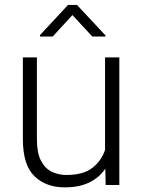

<svg xmlns="http://www.w3.org/2000/svg" viewBox="-20 -766 589 795"><path d="M417.5 0 416 -67.4Q391.6 -31.2 350.1 -10.7Q308.6 9.8 248 9.8Q170.4 9.8 122.6 -36.4Q74.7 -82.5 74.7 -190.4V-528.3H132.8V-189.5Q132.8 -133.3 149.4 -101.1Q166 -68.8 193.8 -55.2Q221.7 -41.5 254.9 -41.5Q324.7 -41.5 362.5 -71Q400.4 -100.6 415 -145.5V-528.3H474.1V0ZM298.8 -745.6 416.5 -619.6V-614.7H362.3L279.8 -703.6L198.2 -614.7H145.5V-620.6L261.7 -745.6Z"/></svg>

Font: Vazirmatn UI ExtraLight
Style: Regular
Weight: 200
Designer: Saber Rastikerdar
Foundry: Saber Rastikerdar
Version: Version 33.003